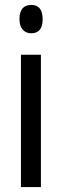

<svg xmlns="http://www.w3.org/2000/svg" viewBox="-20 -759 251 779"><path d="M107 -739Q153 -739 153 -681Q153 -624 107 -624Q85 -624 72 -639Q59 -654 59 -681Q59 -739 107 -739ZM146 -537V0H65V-537Z"/></svg>

Font: Noto Sans Khmer ExtraCondensed
Style: Regular
Weight: 400
Width: 2
Designer: Danh Hong and the Monotype Design Team
Foundry: Monotype Imaging Inc.
Version: Version 2.004; ttfautohint (v1.8.4.7-5d5b)